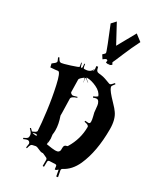

<svg xmlns="http://www.w3.org/2000/svg" viewBox="-303 -1224 1196 1413"><g transform="rotate(30 295.5 -517.5)"><path d="M215.3 -1087.9 247.6 -1123 332.5 -965.8 418.5 -1120.1 473.6 -1078.1Q438 -1008.3 406.5 -932.4Q375 -856.4 369.6 -847.2L378.4 -830.1L360.4 -817.9L353.5 -826.2L352.5 -817.9L329.6 -820.8Q330.6 -833 330.6 -840.8Q322.8 -844.7 319.3 -844.7Q309.6 -841.3 295.4 -829.1L275.4 -859.9Q294.4 -876.5 294.4 -881.6Q294.4 -886.7 290.8 -897Q287.1 -907.2 281 -923.3Q274.9 -939.5 271.5 -948.7ZM259.8 -12.2 252.9 -11.2Q242.2 -11.2 221.9 -21Q201.7 -30.8 191.9 -30.8L165 -24.9Q156.7 -23.4 151.9 -16.1Q147 -8.8 140.6 16.1L132.8 13.2Q137.7 -12.2 137.7 -19.5Q137.7 -26.9 131.8 -33.4Q126 -40 116.7 -40Q107.4 -40 83 -28.8L79.1 -37.1Q101.6 -47.4 107.7 -53.5Q113.8 -59.6 113.8 -67.9V-77.1Q113.8 -86.9 108.6 -95.9Q103.5 -105 85.9 -123L91.8 -128.9Q106.4 -113.3 111.8 -108.9V-109.9Q146 -122.6 146 -133.8V-138.2Q143.6 -190.9 130.4 -295.2Q117.2 -399.4 95.7 -495.6Q74.2 -591.8 56.6 -591.8H52.7Q42.5 -589.4 -7.3 -585.9L-14.2 -615.2L8.8 -633.8Q17.1 -643.1 17.1 -647.9Q17.1 -652.8 4.9 -678.2L13.7 -683.1Q23.4 -665.5 29.1 -659.7Q34.7 -653.8 44.9 -653.8Q55.2 -653.8 116.5 -673.1Q177.7 -692.4 177.7 -697.8Q177.7 -703.1 171.9 -730L176.8 -731Q185.1 -696.8 190.9 -696.8Q197.8 -699.2 197.8 -706.3Q197.8 -713.4 195.8 -734.9L201.7 -735.8Q206.1 -704.6 209.2 -702.4Q212.4 -700.2 220.2 -700.4Q228 -700.7 235.8 -701.9Q243.7 -703.1 252.9 -707Q270 -713.9 279.8 -737.8L281.7 -736.8L273.9 -716.8Q283.7 -725.6 283.7 -736.8Q283.7 -748 280.8 -763.2L294.9 -766.1Q299.8 -741.7 306.2 -734.4Q312.5 -727.1 324 -726.3Q335.4 -725.6 346.2 -723.6Q356.9 -721.7 363.8 -720.5Q370.6 -719.2 381.6 -715.3Q392.6 -711.4 395.5 -710.4Q420.9 -702.1 423.3 -700.2Q425.8 -698.2 433.8 -698.2Q441.9 -698.2 462.9 -724.1L469.7 -717.8Q450.7 -694.8 450.7 -687.3Q450.7 -679.7 460.4 -663.8Q470.2 -647.9 492.9 -622.6Q515.6 -597.2 533 -579.8Q550.3 -562.5 566.4 -540Q600.1 -493.7 600.1 -410.2Q600.1 -221.2 543.5 -94.7Q507.8 -15.6 442.9 17.1Q435.1 22 435.1 29.8L445.8 85.9L431.6 87.9L421.9 35.2L405.8 47.9H396Q393.6 16.6 388.9 14.4Q384.3 12.2 378.9 12.2L334 14.2Q318.8 14.2 318.8 28.8L317.9 70.8H306.6V18.1Q306.6 9.8 298.8 4.9L267.1 -9.8Q263.2 -12.2 259.8 -12.2ZM253.9 -166 257.8 -132.8Q257.8 -114.3 253.9 -85.9L243.7 -117.2L253.9 -82L254.9 -83Q308.6 -74.2 327.9 -74.2Q347.2 -74.2 355.5 -80.8Q363.8 -87.4 364.7 -97.2Q365.7 -106.9 365.2 -117.2Q364.7 -141.6 384.8 -145Q392.1 -145 395 -150.9Q449.7 -240.7 449.7 -342.8Q449.7 -359.9 410.6 -365.2L412.1 -374Q429.7 -372.1 437.5 -372.1Q452.6 -372.1 452.6 -388.9Q452.6 -405.8 446 -430.9Q439.5 -456.1 438.7 -460.2Q438 -464.4 436.3 -484.1Q434.6 -503.9 432.6 -518.1Q430.7 -532.2 423.1 -544.7Q415.5 -557.1 403.8 -557.1Q392.1 -557.1 376 -549.8L372.1 -559.1Q389.6 -565.9 396.5 -571.5Q403.3 -577.1 403.8 -577.1H404.8Q393.1 -612.3 347.9 -633.5Q302.7 -654.8 265.6 -654.8Q263.7 -654.8 259.8 -652.8Q259.8 -649.9 289.1 -628.9L288.1 -627Q259.8 -647.9 257.8 -647.9L254.9 -647Q253.9 -647 253.9 -642.6Q253.9 -638.2 259.8 -610.8H258.8Q251 -646 249 -646H248Q214.8 -621.6 214.8 -610.8L216.8 -506.8Q216.8 -497.1 232.4 -490.2Q234.9 -488.8 239.3 -488.8Q243.7 -488.8 273.9 -498L276.9 -491.2Q231.9 -477.1 231.9 -458L234.9 -339.8V-315.9Q256.8 -253.9 256.8 -204.1Q256.8 -185.5 253.9 -166ZM121.1 -103Q128.9 -99.1 136.7 -99.1L150.9 -98.1Q154.8 -98.1 158.7 -104Q153.8 -108.9 145 -108.9Q136.2 -108.9 121.1 -103ZM254.9 -83 253.9 -85V-85.9ZM166 -97.2 164.1 -99.1Z"/></g></svg>

Font: Eater
Style: Regular
Weight: 400
Version: Version 001.002